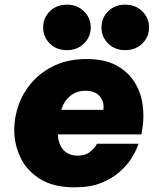

<svg xmlns="http://www.w3.org/2000/svg" viewBox="-20 -793 666 823"><path d="M517 -578Q472 -578 443.5 -606.5Q415 -635 415 -675Q415 -716 443.5 -744.5Q472 -773 517 -773Q561 -773 590 -744.5Q619 -716 619 -675Q619 -635 590 -606.5Q561 -578 517 -578ZM267 -578Q222 -578 193.5 -606.5Q165 -635 165 -675Q165 -716 193.5 -744.5Q222 -773 267 -773Q311 -773 340 -744.5Q369 -716 369 -675Q369 -635 340 -606.5Q311 -578 267 -578ZM300 10Q210 10 153 -25Q96 -60 68.5 -116.5Q41 -173 41 -236Q41 -291 60.5 -345Q80 -399 119.5 -443Q159 -487 217 -513.5Q275 -540 352 -540Q427 -540 477 -513.5Q527 -487 555 -443.5Q583 -400 591 -347Q599 -294 590 -240L586 -217H228Q230 -174 252 -150Q274 -126 313 -126Q344 -126 362 -139Q380 -152 388 -164.5Q396 -177 396 -177H574Q574 -177 566.5 -158Q559 -139 541.5 -111.5Q524 -84 492.5 -56Q461 -28 414 -9Q367 10 300 10ZM243 -322H423Q428 -357 407.5 -380.5Q387 -404 346 -404Q307 -404 280 -381Q253 -358 243 -322Z"/></svg>

Font: Be Vietnam Pro Black
Style: Italic
Weight: 900
Italic angle: -12°
Designer: Lam Bao, Tony Le, Vietanh Nguyen
Foundry: Yellow Type Foundry
Version: Version 1.002; ttfautohint (v1.8.3)